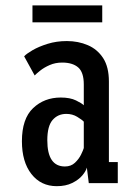

<svg xmlns="http://www.w3.org/2000/svg" viewBox="-20 -660 490 692"><path d="M184.5 11Q127.5 11 93.2 -32.8Q59 -76.5 59 -151Q59 -232 99.2 -270.2Q139.5 -308.5 199 -308.5Q232.5 -308.5 254 -298Q275.5 -287.5 282 -280.5V-355.5Q282 -399.5 261.8 -417Q241.5 -434.5 204 -434.5Q179.5 -434.5 159 -425.5Q138.5 -416.5 124.5 -405.2Q110.5 -394 105 -388L67 -457Q75 -466 97.2 -479Q119.5 -492 151.5 -502Q183.5 -512 221 -512Q262 -512 296.5 -497.2Q331 -482.5 351.8 -450.5Q372.5 -418.5 372.5 -366V-76H404.5V0H300L293 -56Q290 -43.5 276.8 -27.8Q263.5 -12 240.2 -0.5Q217 11 184.5 11ZM214 -60Q236 -60 250.2 -73.5Q264.5 -87 272.2 -103Q280 -119 282 -126.5V-221.5Q275.5 -228.5 258.2 -239Q241 -249.5 219 -249.5Q188.5 -249.5 169.5 -227.5Q150.5 -205.5 150.5 -154.5Q150.5 -60 214 -60ZM97 -579.5V-640.5H348.5V-579.5Z"/></svg>

Font: Trispace Condensed
Style: Regular
Weight: 400
Width: 3
Designer: Tyler Finck
Foundry: Etcetera Type Company
Version: Version 1.210; ttfautohint (v1.8.3)